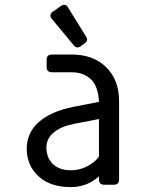

<svg xmlns="http://www.w3.org/2000/svg" viewBox="-20 -762 626 792"><path d="M245.1 -742.2Q253.9 -742.2 259.8 -732.4L335.4 -610.4Q339.4 -604 339.4 -598.6Q339.4 -590.8 329.6 -583.5L312.5 -570.8Q306.6 -566.4 299.3 -566.4Q291.5 -566.4 284.2 -575.2L193.8 -684.1Q188 -690.9 188 -698.2Q188 -707 197.8 -713.9L232.9 -738.3Q238.8 -742.2 245.1 -742.2ZM410.2 0Q388.2 0 388.2 -21.5V-34.7Q338.9 9.8 272 9.8Q177.7 9.8 128.4 -45.4Q90.3 -87.9 90.3 -148.4Q90.3 -212.4 137.2 -255.9Q187.5 -302.7 285.6 -321.8L388.2 -341.8Q385.7 -402.8 357.9 -432.1Q327.1 -463.9 274.9 -463.9H194.3Q172.4 -463.9 172.4 -485.4V-515.6Q172.4 -537.1 194.3 -537.1H274.9Q364.3 -537.1 417 -485.8Q471.2 -433.1 471.2 -345.2V-21.5Q471.2 0 449.2 0ZM189 -95.7Q216.3 -59.6 272.5 -59.6Q321.3 -59.6 362.8 -90.8Q377.9 -101.6 388.2 -116.2V-271L284.7 -251Q233.4 -241.2 202.4 -216.1Q171.4 -190.9 171.4 -153.8Q171.4 -119.6 189 -95.7Z"/></svg>

Font: Simply Mono
Style: Book
Weight: 400
Designer: Wojciech Kalinowski "wmk69" (wmk69@o2.pl)
Foundry: Wojciech Kalinowski "wmk69" (wmk69@o2.pl)
Version: Version 1.0.0